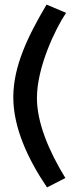

<svg xmlns="http://www.w3.org/2000/svg" viewBox="-20 -770 336 837"><path d="M183 -750C102 -613 38 -482 38 -346C38 -214 101 -77 185 47L265 6C190 -116 141 -238 141 -343C141 -477 221 -644 268 -714Z"/></svg>

Font: FIGSv2-sans-serif SemiBold
Style: Regular
Weight: 600
Designer: Matt McInerney, Pablo Impallari, Rodrigo Fuenzalida,Mirko Velimirovic
Foundry: Matt McInerney, Pablo Impallari, Rodrigo Fuenzalida
Version: Version 4.021;hotconv 1.0.109;makeotfexe 2.5.65596